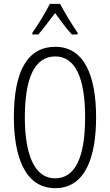

<svg xmlns="http://www.w3.org/2000/svg" viewBox="-20 -967 571 997"><path d="M292 -947H239C217 -903 177 -837 148 -797V-788H179C204 -816 238 -863 266 -899C294 -861 325 -818 353 -788H383V-797C361 -828 316 -901 292 -947ZM479 -358C479 -567 421 -724 267 -724C126 -724 52 -603 52 -359C52 -165 104 10 267 10C427 10 479 -159 479 -358ZM109 -358C109 -562 160 -674 267 -674C370 -674 422 -564 422 -358C422 -149 370 -41 266 -41C164 -41 109 -154 109 -358Z"/></svg>

Font: Noto Sans Georgian ExtraCondensed Light
Style: Regular
Weight: 300
Width: 2
Designer: Monotype Design Team, Akaki Razmadze
Foundry: Google LLC
Version: Version 2.005